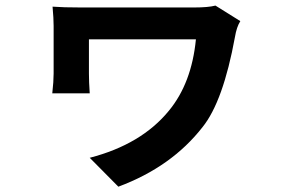

<svg xmlns="http://www.w3.org/2000/svg" viewBox="-20 -580 1040 701"><path d="M766.6 -559.6 857.4 -502.9Q843.8 -481.4 837.9 -445.3Q794.9 -210 719.7 -116.2Q606.4 29.3 412.1 101.6L307.6 -3.9Q496.1 -52.7 596.7 -175.8Q679.7 -276.4 695.3 -436.5H304.7V-311.5Q304.7 -280.3 307.6 -239.3H170.9Q175.8 -283.2 175.8 -311.5V-485.4Q175.8 -512.7 171.9 -555.7Q210.9 -552.7 275.4 -552.7H688.5Q740.2 -552.7 766.6 -559.6Z"/></svg>

Font: Nasu
Style: Bold
Weight: 700
Designer: Ryoko NISHIZUKA (kana &amp; ideographs); Paul D. Hunt (Latin, Greek &amp; Cyrillic); Wenlong ZHANG (bopomofo); Sandoll C
Version: Version 2014.1215